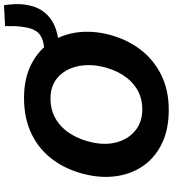

<svg xmlns="http://www.w3.org/2000/svg" viewBox="29 -900 884 983"><g transform="rotate(-90 471.5 -408.0)"><path d="M401 13.5Q303 13.5 232 -20Q161 -53.5 118.8 -111.2Q76.5 -169 63.5 -243.2Q50.5 -317.5 67.5 -399Q89 -500 141.5 -573.8Q194 -647.5 274.8 -687.5Q355.5 -727.5 461 -727.5Q556.5 -727.5 626.5 -694.2Q696.5 -661 739.2 -603.2Q782 -545.5 795.2 -470.8Q808.5 -396 791 -312.5Q770 -216 718 -142.8Q666 -69.5 586 -28Q506 13.5 401 13.5ZM403.5 -122Q462 -122 506.5 -149Q551 -176 580.5 -223.2Q610 -270.5 623 -331Q637.5 -401 622.5 -460.2Q607.5 -519.5 565.8 -555.8Q524 -592 459 -592Q399 -592 353.2 -564.2Q307.5 -536.5 277.5 -488.2Q247.5 -440 234.5 -378.5Q219 -307.5 236 -249.5Q253 -191.5 296.2 -156.8Q339.5 -122 403.5 -122ZM685 -546.5 684.5 -623Q735 -623 763 -634Q791 -645 804 -665.5Q817 -686 822.5 -714Q828.5 -743.5 829.5 -771.2Q830.5 -799 830 -824.5L937 -830Q940.5 -810 942.2 -775.2Q944 -740.5 936 -701.5Q920.5 -626.5 860 -586.5Q799.5 -546.5 685 -546.5Z"/></g></svg>

Font: Commissioner
Style: Bold Italic
Weight: 700
Italic angle: -12°
Designer: Kostas Bartsokas
Foundry: Kostas Bartsokas
Version: Version 1.000; ttfautohint (v1.8.3)